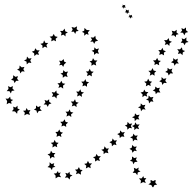

<svg xmlns="http://www.w3.org/2000/svg" viewBox="-20 -689 837 832"><path d="M694 -494 698 -505 691 -515H703L711 -524L714 -512L725 -508L715 -502L714 -490L705 -498ZM788 -527 787 -514 797 -507 785 -504 780 -493 774 -503 763 -504 770 -513 767 -523 778 -519ZM661 111 649 113 644 123 643 120 641 123 636 113 623 110 633 103 632 91 635 93V91L643 96L652 91L651 93L655 91L653 103ZM751 -455 755 -466 748 -476 760 -475 768 -484 771 -472 782 -468 772 -462 771 -450 762 -458ZM786 -570V-558L795 -550L784 -547L779 -536L773 -547L761 -548L769 -556L766 -567L777 -563ZM610 -235 605 -224 611 -214 599 -216 591 -207 589 -219 578 -224 589 -229 590 -241 599 -233ZM585 -192 579 -181 584 -171 573 -173 564 -164 563 -176 552 -181 563 -186 565 -198 573 -190ZM254 -399 248 -408 236 -406 242 -415 236 -426 247 -425 256 -433 258 -422 267 -418 258 -410ZM507 -658 512 -663 511 -669 517 -666 523 -668 521 -662 526 -657H519L516 -651L514 -657ZM536 -615 541 -619 540 -626 546 -622 552 -625 551 -619 555 -614H548L545 -608L543 -614ZM521 -636 526 -641 525 -648 532 -644 538 -647 537 -640 541 -635 534 -634 531 -628 528 -635ZM607 93 612 104 600 100 589 106 591 94 582 84H594L601 74L604 83H614ZM577 58 575 70 567 60H555L562 50L560 38L571 43L581 37L579 48L589 54ZM564 13 558 23 554 11 543 8 552 1V-11L562 -4L573 -7L569 3L576 12ZM562 -36 554 -27 551 -38 541 -44 551 -49 553 -61 561 -53 573 -54 567 -44 573 -34ZM564 -84 556 -76 555 -88 544 -94 555 -99 558 -110 565 -101 577 -102 571 -92 576 -81ZM571 -133 562 -125V-137L552 -143L563 -148L566 -159L573 -149L585 -150L578 -140L583 -129ZM607 -275 597 -268 598 -280 589 -288 601 -291 605 -301 611 -291 623 -290 615 -281 618 -270ZM623 -321 612 -315 614 -327 605 -335 617 -337 622 -348 628 -337 639 -335 631 -327 633 -316ZM640 -367 629 -361 632 -373 623 -382 635 -383 641 -394 646 -383 657 -381 649 -373 650 -361ZM659 -412 649 -407 651 -418 643 -427 655 -428 661 -438 666 -427 677 -425 668 -417 670 -406ZM681 -455 670 -451 673 -463 666 -472H678L684 -482L688 -471L699 -467L690 -461L691 -449ZM734 -536 722 -535 728 -545 724 -556 736 -553 746 -560 745 -548 754 -541 743 -538 742 -528ZM740 -430 751 -435 748 -423 755 -414H743L736 -404L733 -415L721 -419L731 -426L730 -437ZM716 -388 727 -392 723 -381 730 -371H718L711 -362L707 -373L696 -377L706 -384V-395ZM689 -347 701 -350 696 -339 703 -329 691 -330 683 -321 681 -332 670 -337 680 -343V-355ZM662 -307 673 -309 669 -299 675 -288 663 -289 655 -281 653 -292 642 -297 652 -303 653 -314ZM633 -267 645 -269 640 -259 645 -248 634 -250 626 -241 624 -253 613 -258 623 -263 624 -275ZM541 -152 553 -154 547 -143 552 -133 541 -135 532 -127 531 -139 521 -145 531 -149 533 -161ZM509 -115 521 -117 515 -107 519 -96 508 -98 499 -91 498 -102 488 -108 499 -113 501 -124ZM475 -80 487 -81 481 -71 485 -60 474 -63 465 -55 464 -67 454 -73 465 -78 468 -89ZM441 -45 452 -46 446 -36 450 -25 438 -28 429 -21V-33L419 -40L430 -43L433 -55ZM405 -12H417L409 -3L413 9L402 5L392 11V-1L383 -8L394 -11L398 -22ZM367 19H379L371 28L373 40L363 35L352 41L354 29L345 21L356 19L361 8ZM327 46 338 48 330 56 331 68 320 62 309 66 313 55 305 46 316 45 322 35ZM283 67 294 71 284 77 282 89 273 80 261 81 268 71 263 60 274 63 281 55ZM238 69 245 79 232 77 221 84V72L213 63L224 62L231 52L234 61L243 58ZM208 37 205 48 198 38 186 35 195 27V14L204 22L215 18L212 28L220 34ZM206 -9 197 -1 196 -13 186 -20 197 -24 201 -36 208 -26H220L213 -17L217 -6ZM218 -56 207 -50 209 -62 200 -70 212 -72 217 -83 222 -72 234 -70 226 -62 228 -51ZM236 -101 225 -96 227 -108 220 -117 231 -118 237 -128 242 -117 253 -114 244 -107 246 -95ZM257 -145 246 -141 249 -152 241 -161 253 -162 260 -172 264 -161 275 -158 266 -150 267 -139ZM279 -189 268 -184 271 -196 264 -205H276L282 -215L286 -204L298 -201L288 -194L289 -182ZM302 -232 291 -228 295 -239 287 -249H299L305 -259L309 -247L321 -244L311 -237L312 -225ZM325 -276 314 -271 317 -283 310 -292H322L328 -302L332 -291L344 -288L334 -281L335 -269ZM348 -319 337 -315 340 -326 332 -335 344 -336 350 -346 354 -335 366 -333 357 -325V-313ZM368 -364 357 -359 360 -371 352 -379 363 -380 369 -391 374 -380 386 -378 377 -370 378 -358ZM386 -410 376 -404 377 -416 368 -423 379 -426 383 -437 390 -427H402L394 -417L397 -405ZM397 -459 388 -451 387 -463 377 -469 388 -473 389 -484 397 -476 409 -479 404 -468 409 -456ZM394 -510 388 -499 383 -509 371 -508 379 -517 373 -527 385 -526 393 -534 395 -521 405 -512ZM361 -549 364 -538 354 -542 345 -534V-546L335 -551L345 -556L346 -568L356 -559L369 -558ZM312 -563 321 -555 310 -553 306 -542 300 -552 289 -551 295 -561 290 -572 303 -569 314 -575ZM263 -553 274 -549 264 -543V-531L255 -539L244 -535L247 -546L240 -555H252L260 -565ZM218 -532 230 -529 221 -521 223 -510 213 -515 202 -510 204 -522 195 -530 207 -532 213 -542ZM177 -503H189L181 -494L185 -482L174 -487L164 -480V-492L155 -499L167 -502L171 -514ZM140 -471H152L145 -462L149 -451L138 -454L129 -446L128 -458L118 -465L129 -469L133 -480ZM105 -435 117 -437 111 -427 116 -416 105 -418 96 -410 95 -422 84 -427 95 -432 97 -444ZM74 -397 86 -399 81 -389 87 -379 75 -380 68 -371 65 -382 54 -387 64 -393 65 -405ZM47 -356 58 -359 54 -348 61 -339H50L43 -329L39 -340L28 -343L37 -351V-363ZM25 -311 36 -316 34 -305 43 -297 31 -295 27 -284 21 -294H9L17 -304L15 -316ZM15 -261 24 -270 26 -259 37 -256 28 -250 30 -239 19 -243 9 -237 11 -251 4 -262ZM39 -216 37 -227 47 -223 56 -231V-219L66 -214L56 -208L54 -196L45 -206L32 -207ZM88 -200 80 -209 91 -210 95 -221 101 -211 112 -212 106 -202 110 -191 97 -195 85 -189ZM138 -210 127 -214 136 -220V-232L145 -225L156 -230L153 -218L161 -209L148 -208L141 -198ZM181 -236H169L177 -245L173 -256L184 -252L193 -259V-248L203 -241L192 -237L187 -226ZM216 -271 205 -269 210 -279 204 -290 216 -288 224 -297 226 -285 237 -281 226 -274 225 -262ZM244 -312 233 -308 237 -319 229 -328 240 -329 246 -339 251 -328 263 -326 253 -318 254 -305ZM262 -359 252 -352V-364L242 -370L253 -374L254 -385L263 -377L275 -379L269 -368L273 -355Z"/></svg>

Font: Santa christmas start
Style: Regular
Weight: 400
Designer: MUHAMMAD YONI
Version: Version 001.000